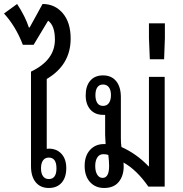

<svg xmlns="http://www.w3.org/2000/svg" viewBox="-45 -938 922 965"><path d="M310.1 -744.1Q310.1 -611.8 189.9 -541V-189.9Q192.9 -190.9 200.2 -190.9Q240.2 -190.9 264.2 -164.6Q288.1 -138.2 288.1 -92.8Q288.1 -46.4 264.9 -19.8Q241.7 6.8 200.2 6.8Q158.2 6.8 134.5 -22Q110.8 -50.8 110.8 -103V-578.1Q231 -635.3 231 -738.8Q231 -809.6 196.8 -834L124 -712.9H69.8Q34.2 -805.7 -24.9 -870.1L41 -918Q82.5 -854.5 100.1 -799.8H104L168.9 -918Q231 -918 270.5 -871.6Q310.1 -825.2 310.1 -744.1ZM200.2 -146Q181.2 -146 171.1 -131.6Q161.1 -117.2 161.1 -91.8Q161.1 -66.9 171.1 -52.5Q181.2 -38.1 200.2 -38.1Q238.8 -38.1 238.8 -91.8Q238.8 -146 200.2 -146Z M576.7 -102.1Q576.7 -54.2 551.8 -23.7Q526.9 6.8 478.5 6.8Q434.6 6.8 407.5 -22.9Q380.4 -52.7 380.4 -104Q380.4 -154.3 407.2 -184.1Q434.1 -213.9 477.5 -213.9H485.8Q483.4 -249 483.4 -259.8V-360.8H472.7Q432.6 -360.8 409.2 -387.2Q385.7 -413.6 385.7 -459Q385.7 -505.9 408.7 -532.5Q431.6 -559.1 472.7 -559.1Q515.1 -559.1 538.8 -530.3Q562.5 -501.5 562.5 -449.2V-243.2Q562.5 -218.8 565.4 -199.2Q641.6 -165 701.7 -102.1H703.6V-551.8H782.7V0H700.7Q642.6 -84 575.7 -121.1Q576.7 -115.2 576.7 -102.1ZM472.7 -405.8Q492.2 -405.8 502.4 -420.2Q512.7 -434.6 512.7 -460Q512.7 -484.9 502.4 -499Q492.2 -513.2 472.7 -513.2Q453.6 -513.2 444.1 -499Q434.6 -484.9 434.6 -460Q434.6 -435.1 444.1 -420.4Q453.6 -405.8 472.7 -405.8ZM470.7 -43.9Q503.4 -43.9 503.4 -104Q503.4 -127 499.5 -159.2Q489.3 -163.1 474.6 -163.1Q454.6 -163.1 444.1 -146.7Q433.6 -130.4 433.6 -104Q433.6 -76.7 443.6 -60.3Q453.6 -43.9 470.7 -43.9Z M708 -640.1 703.6 -746.1V-820.8H783.7V-746.1L779.8 -640.1Z"/></svg>

Font: Noto Sans Thai Looped Condensed
Style: Regular
Weight: 400
Width: 3
Designer: Sasikarn Vongin, Ben Mitchell
Foundry: The Fontpad Ltd
Version: Version 1.00